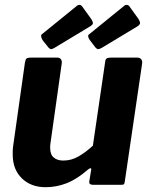

<svg xmlns="http://www.w3.org/2000/svg" viewBox="-20 -770 632 800"><path d="M170 10Q109 10 71 -27Q33 -64 33 -126Q33 -133 33 -141Q33 -149 34 -156L84 -510Q86 -522 90.5 -526Q95 -530 108 -530H218Q229 -530 234 -523Q239 -516 237 -504L190 -171Q189 -166 189 -161.5Q189 -157 189 -154Q189 -126 204 -113.5Q219 -101 244 -101Q278 -101 308.5 -119Q339 -137 367 -163L418 -511Q419 -523 424.5 -526.5Q430 -530 443 -530H551Q563 -530 568.5 -523Q574 -516 572 -504L500 -14Q499 -5 496.5 -2.5Q494 0 486 0H367Q360 0 355.5 -3Q351 -6 352 -14L360 -63Q361 -69 357 -69Q353 -69 346 -63Q300 -23 257.5 -6.5Q215 10 170 10ZM324 -741 360 -691Q365 -683 367 -676Q369 -669 357 -661L206 -570Q196 -564 191 -565.5Q186 -567 181 -573L158 -602Q154 -608 152 -615.5Q150 -623 153 -626L302 -747Q309 -751 315 -749Q321 -747 324 -741ZM521 -741 557 -691Q562 -683 563.5 -676Q565 -669 554 -661L403 -570Q392 -564 387 -565.5Q382 -567 377 -573L355 -602Q350 -608 348 -615.5Q346 -623 350 -626L499 -747Q505 -751 511.5 -749Q518 -747 521 -741Z"/></svg>

Font: Libre Franklin Thin
Style: Bold Italic
Weight: 700
Italic angle: -8°
Version: Version 3.000